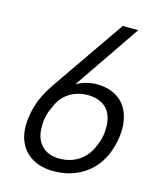

<svg xmlns="http://www.w3.org/2000/svg" viewBox="-108 -776 703 857"><g transform="rotate(15 244.0 -347.0)"><path d="M468 -275C460 -365 403 -419 307 -419C277 -419 243 -410 215 -394L424 -700H352L118 -361C100 -334 86 -310 73 -279C65 -257 57 -232 54 -210C51 -194 49 -176 49 -159C49 -58 114 6 221 6C329 6 414 -52 449 -148C456 -167 462 -191 465 -210C468 -227 469 -245 469 -259C469 -265 469 -271 468 -275ZM380 -156C355 -93 303 -55 231 -55C166 -55 124 -94 120 -158C119 -173 119 -190 122 -209C126 -232 133 -252 140 -264C164 -330 219 -362 283 -362C352 -361 391 -325 397 -264C398 -260 398 -252 398 -244C398 -234 398 -221 396 -209C393 -191 387 -171 380 -156Z"/></g></svg>

Font: Arthouse Owned
Style: Italic
Weight: 400
Italic angle: -10°
Designer: Jeremy Tribby
Foundry: Tribby Type
Version: Version 1.000;PS 001.000;hotconv 1.0.88;makeotf.lib2.5.64775